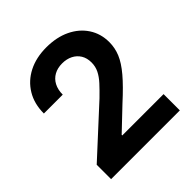

<svg xmlns="http://www.w3.org/2000/svg" viewBox="-198 -878 1019 1019"><g transform="rotate(-45 311.5 -369.0)"><path d="M55.7 0V-107.9L315.4 -346.7Q348.1 -378.4 371.6 -404.1Q395 -429.7 407.7 -455.3Q420.4 -481 420.4 -511.2Q420.4 -544.4 405.8 -568.4Q391.1 -592.3 365.5 -605.2Q339.8 -618.2 306.2 -618.2Q271.5 -618.2 245.6 -603.8Q219.7 -589.4 205.6 -562.5Q191.4 -535.6 191.4 -498.5H49.8Q49.8 -571.3 82.3 -625Q114.7 -678.7 172.6 -708.3Q230.5 -737.8 307.1 -737.8Q383.8 -737.8 441.4 -710.2Q499 -682.6 531.2 -633.5Q563.5 -584.5 563.5 -520.5Q563.5 -477.5 546.9 -437.5Q530.3 -397.5 490.7 -350.6Q451.2 -303.7 381.8 -240.7L261.7 -126.5V-122.1H571.8V0Z"/></g></svg>

Font: Inter 18pt
Style: Bold
Weight: 700
Designer: Rasmus Andersson
Foundry: rsms
Version: Version 4.001;git-66647c0bb